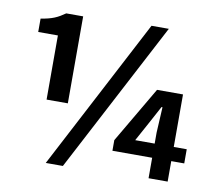

<svg xmlns="http://www.w3.org/2000/svg" viewBox="-83 -850 1075 961"><g transform="rotate(10 454.5 -370.0)"><path d="M158 -299H266V-741H180C143 -715 116 -702 58 -693V-625H158ZM209 14H296L699 -754H611ZM729 0H826V-104H892V-176H826V-443H694L527 -158V-104H729ZM729 -176H630L683 -273L731 -362H736L729 -232Z"/></g></svg>

Font: Noto Sans Mono CJK SC
Style: Bold
Weight: 700
Designer: Ryoko NISHIZUKA 西塚涼子 (kana, bopomofo & ideographs); Paul D. Hunt (Latin, Greek & Cyrillic); Sandoll Communications 산돌커뮤니
Foundry: Adobe
Version: Version 2.004;hotconv 1.0.118;makeotfexe 2.5.65603